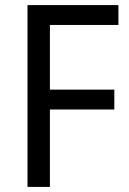

<svg xmlns="http://www.w3.org/2000/svg" viewBox="-20 -734 508 754"><path d="M176 0H88V-714H445V-636H176V-382H429V-304H176Z"/></svg>

Font: Noto Sans Gurmukhi UI SemiCondensed
Style: Regular
Weight: 400
Width: 4
Designer: Jelle Bosma - Monotype Design Team
Foundry: Monotype Imaging Inc.
Version: Version 2.004; ttfautohint (v1.8.4.7-5d5b)